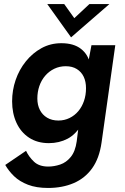

<svg xmlns="http://www.w3.org/2000/svg" viewBox="-20 -717 618 951"><path d="M218 214Q160 214 118.5 198Q77 182 50 156Q23 130 6 100L109 30Q123 60 148.5 84Q174 108 219 108Q248 108 278 98Q308 88 330.5 60.5Q353 33 360 -17L373 -122L389 -107Q357 -52 315 -30Q273 -8 222 -8Q165 -8 124 -35Q83 -62 61.5 -109Q40 -156 40 -215Q40 -270 57.5 -321Q75 -372 108 -413Q141 -454 185.5 -478.5Q230 -503 284 -503Q345 -503 381 -475Q417 -447 426 -400L413 -387L433 -493H551L483 -11Q472 67 436.5 116.5Q401 166 345 190Q289 214 218 214ZM269 -120Q299 -120 324.5 -132.5Q350 -145 368 -166.5Q386 -188 396 -217Q406 -246 406 -280Q406 -313 394.5 -337Q383 -361 360.5 -375Q338 -389 306 -389Q275 -389 249 -376.5Q223 -364 204 -342Q185 -320 175 -291Q165 -262 165 -229Q165 -197 177.5 -172.5Q190 -148 213.5 -134Q237 -120 269 -120ZM332 -532 214 -697H298L348 -627L423 -697H522Z"/></svg>

Font: Hanken Grotesk
Style: Bold Italic
Weight: 700
Italic angle: -8°
Designer: Alfredo Marco Pradil
Foundry: Hanken Design Co.
Version: Version 3.013